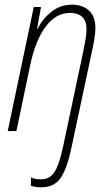

<svg xmlns="http://www.w3.org/2000/svg" viewBox="-20 -559 465 819"><path d="M155 240Q141 240 130.5 238Q120 236 112 234V198Q130 206 154 206Q192 206 212 175.5Q232 145 249 67L335 -339Q340 -364 344.5 -389Q349 -414 349 -435Q349 -470 330.5 -487Q312 -504 279 -504Q218 -504 174.5 -445Q131 -386 109 -282L50 0H13L124 -529H155L138 -436H140Q161 -478 199 -508.5Q237 -539 287 -539Q332 -539 359.5 -514Q387 -489 387 -440Q387 -419 382 -389.5Q377 -360 371 -334L285 70Q266 161 238.5 200.5Q211 240 155 240Z"/></svg>

Font: Noto Sans Condensed ExtraLight
Style: Italic
Weight: 200
Width: 3
Italic angle: -12°
Designer: Monotype Design Team
Foundry: Monotype Imaging Inc.
Version: Version 2.013; ttfautohint (v1.8.4.7-5d5b)